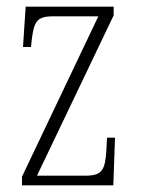

<svg xmlns="http://www.w3.org/2000/svg" viewBox="-20 -556 422 576"><path d="M46 0H320L325 -143H301L299 -103C295 -47 287 -29 237 -29H91L321 -510V-536H57L49 -415H73L75 -435C82 -490 89 -507 139 -507H275L46 -26Z"/></svg>

Font: Noto Serif Tamil ExtraCondensed ExtraLight
Style: Regular
Weight: 200
Width: 2
Designer: Indian Type Foundry, Tom Grace, and the Monotype Design Team
Foundry: Monotype Imaging Inc.
Version: Version 2.004